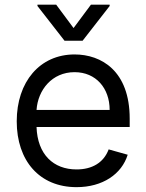

<svg xmlns="http://www.w3.org/2000/svg" viewBox="-20 -784 622 816"><path d="M305.4 11.4C416.2 11.4 497.2 -44 522.7 -126.4L441.8 -149.1C420.5 -92.3 371.1 -63.9 305.4 -63.9C207 -63.9 139.2 -127.5 135.3 -244.3H531.2V-279.8C531.2 -483 410.5 -552.6 296.9 -552.6C149.1 -552.6 51.1 -436.1 51.1 -268.5C51.1 -100.9 147.7 11.4 305.4 11.4ZM135.3 -316.8C141 -401.6 201 -477.3 296.9 -477.3C387.8 -477.3 446 -409.1 446 -316.8ZM218.8 -764.2H139.2V-758.5L254.3 -610.8H331L446 -758.5V-764.2H366.5L292.6 -664.8Z"/></svg>

Font: Karasuma Gothic
Style: Regular
Weight: 400
Designer: Rasmus Andersson, Ryoko Nishizuka
Foundry: Genbu
Version: Version 1.00